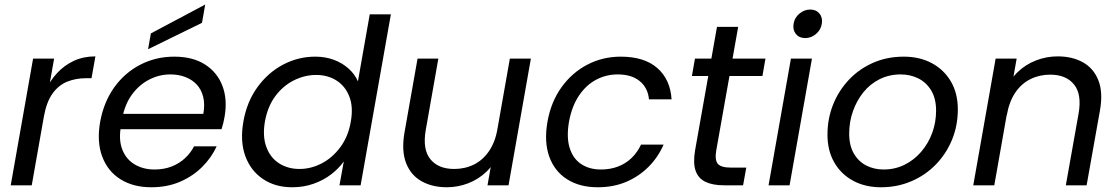

<svg xmlns="http://www.w3.org/2000/svg" viewBox="-20 -802 4846 831"><path d="M169.9 -297.6 143.5 -302.5Q153.2 -357.5 174.1 -404.2Q195 -450.9 226.7 -485.3Q258.5 -519.7 300.1 -538.9Q341.7 -558 392.9 -558L376.1 -463.5H352Q308.5 -463.5 271.2 -448.7Q233.9 -433.8 207.8 -397.8Q181.6 -361.7 169.9 -297.6ZM26.4 0 123.2 -548.3H214.2L117.4 0Z M484.1 -242.9 497.1 -309.2H860Q867.5 -350.8 859.4 -382.8Q851.3 -414.8 831.2 -436.3Q811.1 -457.7 781.7 -468.8Q752.3 -479.9 717.1 -479.9Q669.7 -479.9 626.3 -457.8Q582.9 -435.7 551.8 -393.7Q520.6 -351.7 509.1 -290.1L503.4 -254.9Q492.9 -195.6 509.7 -153.7Q526.5 -111.8 563.4 -90.1Q600.4 -68.4 648.5 -68.4Q689.6 -68.4 722.9 -81.4Q756.1 -94.3 780.5 -117.1Q804.9 -139.8 819.9 -168.6H917.7Q894.9 -118.9 854.5 -79Q814.2 -39 758.8 -15.2Q703.4 8.5 634.9 8.5Q556.9 8.5 501.6 -26Q446.4 -60.5 422.4 -124.4Q398.4 -188.3 413.4 -274.5Q429.4 -361.5 475 -424.7Q520.6 -487.8 587.8 -522.3Q654.9 -556.8 734.4 -556.8Q814.4 -556.8 867.6 -522.7Q920.7 -488.6 942.9 -429.9Q965 -371.2 952 -296.9Q949.5 -282.4 946.5 -269.6Q943.5 -256.9 938.8 -242.9ZM633 -657.4 868.1 -782.3 854.3 -703.2 620.9 -589Z M1033.4 -276Q1048.4 -361.3 1094 -424.4Q1139.6 -487.6 1205.1 -522.2Q1270.6 -556.8 1344.6 -556.8Q1387.7 -556.8 1424.5 -543.3Q1461.3 -529.7 1488.5 -505.4Q1515.6 -481.2 1529.1 -449.8L1580.3 -740H1671.8L1540.8 0H1449.3L1468 -103.3Q1446 -72.4 1412.8 -47Q1379.6 -21.6 1336.9 -6.6Q1294.2 8.5 1244.3 8.5Q1171.1 8.5 1118 -27.3Q1064.9 -63 1041.6 -126.9Q1018.4 -190.8 1033.4 -276ZM1498.1 -274.5Q1509.8 -338.2 1492.1 -383.8Q1474.4 -429.5 1436.3 -453.6Q1398.3 -477.6 1348.4 -477.6Q1298.6 -477.6 1251.8 -454.2Q1205 -430.7 1171.7 -386Q1138.4 -341.2 1126.6 -276Q1115.6 -211.9 1132.9 -165.5Q1150.1 -119.1 1188.2 -94.9Q1226.2 -70.7 1276 -70.7Q1325.9 -70.7 1372.4 -94.9Q1418.9 -119.1 1453 -165Q1487.1 -210.9 1498.1 -274.5Z M2277.7 -548.3 2181 0H2090L2186.7 -548.3ZM1877.2 -548.3 1822.7 -239.4Q1808.2 -155.5 1842.6 -113.1Q1877.1 -70.7 1945.7 -70.7Q1992.6 -70.7 2031.5 -90Q2070.4 -109.3 2097.2 -148.9Q2124 -188.4 2133.5 -246.7L2137.5 -140.1Q2121 -93 2086.3 -59.6Q2051.5 -26.2 2006.6 -8.8Q1961.6 8.5 1914 8.5Q1851.2 8.5 1804.7 -17.5Q1758.2 -43.5 1737.7 -96Q1717.2 -148.5 1730.4 -227L1787.2 -548.3Z M2349.4 -274.5Q2364.6 -360.8 2410.2 -424.3Q2455.9 -487.8 2522.3 -522.3Q2588.6 -556.8 2666.7 -556.8Q2768.6 -556.8 2824.9 -507.5Q2881.2 -458.1 2886.7 -372.1H2788.9Q2784.1 -421.9 2748.9 -450.9Q2713.6 -479.9 2653.1 -479.9Q2603.2 -479.9 2559.5 -456.6Q2515.9 -433.2 2485.4 -387.5Q2454.9 -341.9 2442.6 -274.5Q2431.2 -207.4 2445.7 -161.3Q2460.3 -115.1 2495.5 -91.8Q2530.8 -68.4 2580.7 -68.4Q2621.1 -68.4 2654.3 -81Q2687.6 -93.5 2713.1 -117.8Q2738.6 -142.1 2754.4 -176.2H2852.2Q2828.6 -122 2787.5 -80.5Q2746.4 -39 2691 -15.2Q2635.6 8.5 2567.2 8.5Q2489.1 8.5 2434.6 -26Q2380.1 -60.5 2357.2 -124.4Q2334.4 -188.3 2349.4 -274.5Z M2988.2 -150.3 3083.2 -685.6H3174.9L3079.9 -150.3Q3073 -109 3087 -92.8Q3101.1 -76.6 3143.2 -76.6H3210L3196.2 0H3113.8Q3065.5 0 3034.1 -14.6Q3002.7 -29.3 2990.9 -62.3Q2979.2 -95.3 2988.2 -150.3ZM3279.9 -473.2H2974.7L2987.8 -548.3H3293Z M3306.4 0 3403.2 -548.3H3494.2L3397.4 0ZM3465.1 -637.2Q3439.3 -637.2 3424.8 -654.8Q3410.4 -672.4 3414.7 -699Q3418.9 -725.6 3440 -743.1Q3461.1 -760.7 3487 -760.7Q3512.3 -760.7 3526.8 -743.1Q3541.2 -725.6 3536.9 -699Q3532.6 -672.4 3511.6 -654.8Q3490.5 -637.2 3465.1 -637.2Z M3792.9 8.5Q3724.2 8.5 3671.9 -20Q3619.6 -48.5 3590.5 -99.6Q3561.4 -150.6 3561.4 -219.1Q3561.4 -288.8 3586 -350Q3610.6 -411.1 3655 -457.7Q3699.4 -504.3 3759.7 -530.6Q3819.9 -556.8 3891.2 -556.8Q3961 -556.8 4013.5 -528.4Q4066 -500 4095.8 -449Q4125.6 -398 4125.6 -328.5Q4125.6 -258 4100.3 -196.8Q4075 -135.7 4029.9 -89.5Q3984.7 -43.2 3924.1 -17.4Q3863.4 8.5 3792.9 8.5ZM3804.2 -68.4Q3853.6 -68.4 3895.2 -89Q3936.7 -109.6 3967.4 -145.5Q3998.1 -181.5 4014.8 -227Q4031.5 -272.5 4031.5 -322.9Q4031.5 -375.8 4010.3 -410.6Q3989.1 -445.5 3954.5 -462.7Q3919.8 -479.9 3878.4 -479.9Q3828.2 -479.9 3787 -459.2Q3745.7 -438.5 3716.6 -402.3Q3687.6 -366.1 3671.5 -320.3Q3655.4 -274.5 3655.4 -223.4Q3655.4 -172 3675.6 -137.4Q3695.8 -102.9 3729.4 -85.6Q3763.1 -68.4 3804.2 -68.4Z M4192.4 0 4289.2 -548.3H4380.2L4283.4 0ZM4593 0 4648.2 -310.2Q4662.9 -394 4628.5 -436.4Q4594.1 -478.9 4525.5 -478.9Q4478.8 -478.9 4439.8 -459.5Q4400.8 -440.2 4374.3 -401.2Q4347.9 -362.2 4337.4 -302.9L4331.6 -409.5Q4349.9 -456.6 4384.6 -490Q4419.4 -523.4 4464.4 -540.7Q4509.5 -558 4557.9 -558Q4621.5 -558 4667.6 -532Q4713.7 -506 4734.2 -453.6Q4754.7 -401.3 4740.5 -322.6L4683 0Z"/></svg>

Font: Poppins Variable
Style: Italic
Weight: 100
Italic angle: -10°
Designer: Jonny Pinhorn
Foundry: Indian Type Foundry
Version: Version 6.000